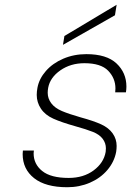

<svg xmlns="http://www.w3.org/2000/svg" viewBox="-20 -777 550 805"><path d="M462 -713 244 -589 250 -626 469 -757ZM262 8Q171 8 123 -30Q75 -68 75 -131Q75 -138 76 -146H122Q121 -140 121 -134Q121 -89 157 -60Q193 -31 268 -31Q330 -31 372.5 -62.5Q415 -94 423 -140Q424 -148 424 -155Q424 -177 410.5 -195Q397 -213 369.5 -224Q342 -235 295 -248Q238 -264 203.5 -279.5Q169 -295 151.5 -321.5Q134 -348 134 -379Q134 -393 137 -409Q144 -447 172.5 -479.5Q201 -512 245.5 -531Q290 -550 342 -550Q427 -550 468.5 -511Q510 -472 510 -414Q510 -403 508 -390H463Q464 -398 464 -406Q464 -449 433.5 -480.5Q403 -512 334 -512Q276 -512 233 -482Q190 -452 182 -409Q180 -398 180 -388Q180 -364 195 -344Q210 -324 239.5 -311.5Q269 -299 318 -285Q373 -270 404.5 -255.5Q436 -241 452.5 -217.5Q469 -194 469 -165Q469 -153 467 -140Q459 -98 430 -64Q401 -30 357 -11Q313 8 262 8Z"/></svg>

Font: Fz Poppins ExtLt
Style: Italic
Weight: 200
Italic angle: -10°
Designer: Ninad Kale (Devanagari), Jonny Pinhorn (Latin)
Foundry: Indian Type Foundry
Version: Vit hóa bi Vntype.Com & FontZin.Com